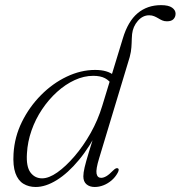

<svg xmlns="http://www.w3.org/2000/svg" viewBox="-20 -738 720 766"><path d="M453.5 -412.5 428.5 -397Q417 -416.5 398.8 -426Q380.5 -435.5 352 -435.5Q315 -435.5 278 -418.5Q241 -401.5 207.8 -371.5Q174.5 -341.5 148 -302Q121.5 -262.5 105.8 -217.5Q90 -172.5 87.5 -126Q84 -73.5 101.5 -50Q119 -26.5 148 -26.5Q175 -26.5 208.8 -50.2Q242.5 -74 277.5 -114.8Q312.5 -155.5 341.8 -207.5Q371 -259.5 388 -316L470 -584.5Q490.5 -653 529 -685.2Q567.5 -717.5 622.5 -717.5Q652.5 -717.5 666.5 -707.5Q680.5 -697.5 680.5 -683.5Q680.5 -670.5 672.2 -661.8Q664 -653 646 -653Q635.5 -653 627.5 -656.5Q619.5 -660 611.8 -664.8Q604 -669.5 595.2 -673.2Q586.5 -677 575 -677Q549.5 -677 530 -654.8Q510.5 -632.5 507 -602Q506 -592.5 505.8 -583.8Q505.5 -575 505.2 -566.5Q505 -558 504.2 -549.2Q503.5 -540.5 502 -531Q500.5 -521.5 497.5 -510.5L375.5 -106.5Q362 -62.5 365.2 -45.5Q368.5 -28.5 383.5 -28.5Q393 -28.5 404.2 -35Q415.5 -41.5 431 -57.5Q437.5 -64 442 -66Q446.5 -68 450 -66.5Q454 -64.5 453.5 -59.8Q453 -55 449.5 -48.5Q440 -31 425 -18.2Q410 -5.5 392.8 1.2Q375.5 8 358 8Q337.5 8 325 -2.8Q312.5 -13.5 312.5 -34.5Q312.5 -48.5 317.5 -70Q322.5 -91.5 334.5 -130.8Q346.5 -170 367 -236L377.5 -230.5Q339.5 -153.5 295.2 -100.2Q251 -47 206.5 -19.5Q162 8 122.5 8Q94.5 8 73.2 -5Q52 -18 41.5 -47.2Q31 -76.5 34 -125Q38 -192 67.5 -251.8Q97 -311.5 143.5 -358.5Q190 -405.5 246.2 -432.2Q302.5 -459 359.5 -459Q384.5 -459 403.2 -453.5Q422 -448 434.5 -437.5Q447 -427 453.5 -412.5Z"/></svg>

Font: Fraunces ExtraLight
Style: Italic
Weight: 250
Italic angle: -16°
Version: Version 1.000;[b76b70a41]